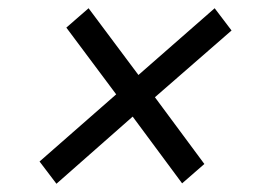

<svg xmlns="http://www.w3.org/2000/svg" viewBox="-20 -538 640 466"><path d="M422 -93 302 -255 117 -92 76 -146 262 -309 141 -471 195 -518 316 -356 501 -518 542 -464 356 -302 476 -140Z"/></svg>

Font: IBM Plex Sans Var
Style: Italic
Weight: 400
Italic angle: -11.31°
Designer: Mike Abbink, Paul van der Laan, Pieter van Rosmalen
Foundry: Bold Monday
Version: Version 1.001